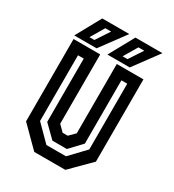

<svg xmlns="http://www.w3.org/2000/svg" viewBox="-168 -786 802 883"><g transform="rotate(30 233.0 -344.0)"><path d="M150.5 0 47.5 -103V-540H189V-172L219.5 -141.5H246.5L277 -172V-540H418.5V-103L315.5 0ZM183 -55.5H287L364 -136.5V-485.5H333V-149.5L273.5 -86.5H197L133 -149.5V-485.5H102.5V-136.5ZM218 -556 290.5 -688H434L336.5 -556ZM42 -556 114.5 -688H258L160.5 -556ZM106.5 -584H132.5L180 -656H149ZM282.5 -584H308.5L356 -656H325Z"/></g></svg>

Font: Tourney Condensed SemiBold
Style: Regular
Weight: 600
Width: 3
Designer: Tyler Finck
Foundry: Etcetera Type Co
Version: Version 1.010; ttfautohint (v1.8.3)